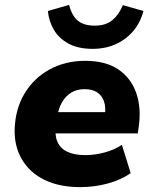

<svg xmlns="http://www.w3.org/2000/svg" viewBox="-20 -755 628 786"><path d="M308 11Q223 11 162.5 -18.5Q102 -48 70 -102Q38 -156 40 -227Q43 -310 81 -373Q119 -436 183.5 -471Q248 -506 329 -506Q412 -506 464 -471Q516 -436 537.5 -375Q559 -314 548 -237L544 -209H185L198 -296H424L409 -283Q414 -315 406 -339Q398 -363 378.5 -376.5Q359 -390 326 -390Q294 -390 271 -375.5Q248 -361 234 -336.5Q220 -312 215 -281L209 -245Q203 -204 214.5 -176Q226 -148 255 -134Q284 -120 329 -120Q369 -120 409 -131Q449 -142 479 -162L515 -46Q476 -19 422 -4Q368 11 308 11ZM359 -555Q300 -555 260.5 -576.5Q221 -598 200.5 -633Q180 -668 176 -710L263 -735Q274 -691 298.5 -670.5Q323 -650 368 -650Q413 -650 440 -672.5Q467 -695 483 -734L567 -710Q555 -663 526 -628.5Q497 -594 454.5 -574.5Q412 -555 359 -555Z"/></svg>

Font: Nunito Sans 11pt Black
Style: Italic
Weight: 900
Italic angle: -9°
Version: Version 3.101;gftools[0.9.27]